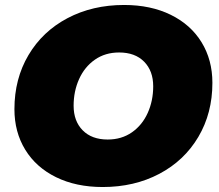

<svg xmlns="http://www.w3.org/2000/svg" viewBox="-20 -736 881 772"><path d="M38 -297Q38 -419 94.5 -514.5Q151 -610 251.5 -663Q352 -716 479 -716Q586 -716 666.5 -676.5Q747 -637 790.5 -566Q834 -495 834 -403Q834 -281 777.5 -185.5Q721 -90 620.5 -37Q520 16 393 16Q286 16 205.5 -23.5Q125 -63 81.5 -134Q38 -205 38 -297ZM596 -389Q596 -451 559.5 -488Q523 -525 459 -525Q403 -525 361.5 -496Q320 -467 298 -418Q276 -369 276 -311Q276 -249 312.5 -212Q349 -175 413 -175Q469 -175 510.5 -204Q552 -233 574 -282Q596 -331 596 -389Z"/></svg>

Font: Montserrat Alternates Black
Style: Italic
Weight: 900
Italic angle: -11.3°
Designer: Julieta Ulanovsky
Foundry: Julieta Ulanovsky
Version: Version 7.200